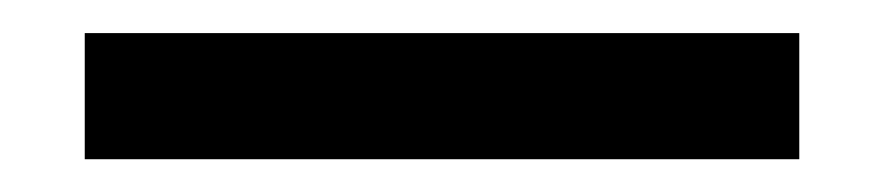

<svg xmlns="http://www.w3.org/2000/svg" viewBox="-20 -20 534 116"><path d="M31.2 76.2V0H462.9V76.2Z"/></svg>

Font: Crimson Pro ExtraBold
Style: Regular
Weight: 800
Designer: Jacques Le Bailly
Foundry: Baron von Fonthausen
Version: Version 1.003